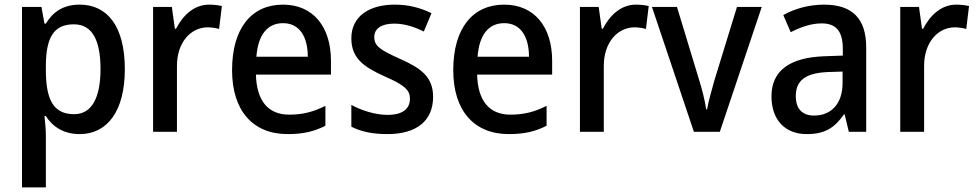

<svg xmlns="http://www.w3.org/2000/svg" viewBox="-20 -569 4217 829"><path d="M324 -549C253 -549 208 -517 178 -467H172L159 -539H75V240H178V15C178 -8 175 -41 172 -68H178C206 -23 254 10 324 10C443 10 519 -89 519 -270C519 -455 444 -549 324 -549ZM299 -464C379 -464 414 -394 414 -271C414 -148 377 -76 300 -76C209 -76 178 -141 178 -268V-287C179 -407 212 -464 299 -464Z M883 -549C818 -549 770 -503 740 -445H735L722 -539H641V0H744V-282C743 -386 804 -451 877 -451C893 -451 912 -448 926 -444L938 -543C921 -547 900 -549 883 -549Z M1202 -549C1066 -549 982 -447 982 -266C982 -92 1071 10 1222 10C1288 10 1336 -1 1385 -26V-112C1333 -86 1288 -74 1229 -74C1138 -74 1088 -133 1085 -247H1409V-307C1409 -452 1333 -549 1202 -549ZM1202 -469C1275 -469 1309 -408 1309 -324H1087C1094 -419 1135 -469 1202 -469Z M1850 -151C1850 -238 1796 -275 1709 -314C1622 -353 1596 -370 1596 -409C1596 -445 1626 -467 1682 -467C1727 -467 1769 -453 1810 -433L1843 -512C1794 -536 1743 -549 1684 -549C1571 -549 1497 -496 1497 -404C1497 -318 1549 -281 1639 -240C1729 -201 1750 -179 1750 -143C1750 -100 1720 -73 1653 -73C1599 -73 1539 -93 1497 -116V-22C1538 -1 1587 10 1653 10C1777 10 1850 -46 1850 -151Z M2157 -549C2021 -549 1937 -447 1937 -266C1937 -92 2026 10 2177 10C2243 10 2291 -1 2340 -26V-112C2288 -86 2243 -74 2184 -74C2093 -74 2043 -133 2040 -247H2364V-307C2364 -452 2288 -549 2157 -549ZM2157 -469C2230 -469 2264 -408 2264 -324H2042C2049 -419 2090 -469 2157 -469Z M2726 -549C2661 -549 2613 -503 2583 -445H2578L2565 -539H2484V0H2587V-282C2586 -386 2647 -451 2720 -451C2736 -451 2755 -448 2769 -444L2781 -543C2764 -547 2743 -549 2726 -549Z M2976 0H3088L3269 -539H3162L3064 -220C3052 -178 3038 -127 3033 -97H3029C3024 -134 3011 -185 2998 -226L2903 -539H2795Z M3538 -549C3472 -549 3410 -531 3362 -504L3394 -430C3437 -452 3482 -468 3528 -468C3587 -468 3619 -437 3619 -359V-329L3537 -326C3387 -320 3311 -262 3311 -153C3311 -51 3370 10 3463 10C3542 10 3583 -17 3624 -75H3627L3645 0H3720V-364C3720 -488 3661 -549 3538 -549ZM3556 -258 3618 -260V-211C3618 -119 3567 -70 3495 -70C3447 -70 3416 -96 3416 -154C3416 -218 3453 -254 3556 -258Z M4109 -549C4044 -549 3996 -503 3966 -445H3961L3948 -539H3867V0H3970V-282C3969 -386 4030 -451 4103 -451C4119 -451 4138 -448 4152 -444L4164 -543C4147 -547 4126 -549 4109 -549Z"/></svg>

Font: Noto Sans Arabic SemCond Med
Style: Regular
Weight: 500
Width: 4
Designer: Monotype Design Team, Nadine Chahine, Nizar Qandah and Khaled Hosny
Foundry: Monotype Imaging Inc.
Version: Version 2.012